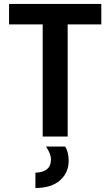

<svg xmlns="http://www.w3.org/2000/svg" viewBox="-20 -694 560 976"><path d="M495 -570H324V0H197V-570H26V-674H495ZM329 124Q329 183 286 222Q243 261 160 262V184Q239 181 239 117Q239 88 214 51H311Q329 78 329 124Z"/></svg>

Font: Hind Madurai SemiBold
Style: Regular
Weight: 600
Designer: Jyotish Sonowal
Foundry: Indian Type Foundry
Version: Version 1.001;PS 1.0;hotconv 1.0.86;makeotf.lib2.5.63406; tt